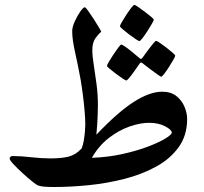

<svg xmlns="http://www.w3.org/2000/svg" viewBox="-20 -768 835 787"><path d="M747.1 -280.3Q747.1 -212.9 712.4 -164.8Q677.7 -116.7 619.9 -85Q562 -53.2 490.5 -34.9Q418.9 -16.6 344.2 -9Q269.5 -1.5 202.1 -1.5Q178.7 -1.5 162.8 -2.7Q147 -3.9 135.7 -7.8Q130.9 -9.3 112.5 -23.9Q94.2 -38.6 72.8 -58.1Q51.3 -77.6 35.4 -94.7Q19.5 -111.8 19.5 -118.2Q19.5 -121.6 22.5 -125Q25.4 -128.4 30.8 -128.4Q66.4 -128.4 108.4 -123.5Q150.4 -118.7 187 -118.7Q232.4 -118.7 261.2 -126Q290 -133.3 314.5 -159.2Q320.3 -172.9 323.5 -192.1Q326.7 -211.4 328.1 -229.2Q329.6 -247.1 329.6 -256.3Q329.6 -279.8 326.9 -312Q324.2 -344.2 319.8 -378.4Q315.4 -412.6 310.5 -441.4Q299.8 -500 287.8 -553.5Q275.9 -606.9 275.9 -639.6Q275.9 -656.7 286.4 -680.2Q296.9 -703.6 309.3 -720.9Q321.8 -738.3 327.6 -738.3Q330.6 -738.3 341.1 -723.9Q351.6 -709.5 364 -690.2Q376.5 -670.9 385.7 -655.3Q395 -639.6 395 -637.7Q384.3 -629.4 371.3 -611.6Q358.4 -593.8 358.4 -562Q358.4 -539.1 364.3 -502.4Q370.1 -465.8 375.7 -422.9Q381.3 -379.9 381.3 -337.4Q381.3 -324.2 380.6 -302Q379.9 -279.8 378.4 -256.3Q377 -232.9 375 -215.8Q461.4 -307.1 527.3 -349.6Q593.3 -392.1 644.5 -392.1Q681.2 -392.1 703.6 -373.8Q726.1 -355.5 736.6 -329.6Q747.1 -303.7 747.1 -280.3ZM684.1 -224.6Q684.1 -235.8 657 -250.2Q629.9 -264.6 591.3 -264.6Q554.2 -264.6 510.5 -249.3Q466.8 -233.9 426 -202.4Q385.3 -170.9 356.4 -121.1Q422.9 -123.5 482.2 -136.7Q541.5 -149.9 586.9 -167.2Q632.3 -184.6 658.2 -200.4Q684.1 -216.3 684.1 -224.6ZM610.4 -687.5Q610.4 -684.1 602.5 -670.4Q594.7 -656.7 584 -640.1Q573.2 -623.5 564 -611.6Q554.7 -599.6 551.3 -599.6Q548.3 -599.6 535.9 -607.9Q523.4 -616.2 508.5 -627.4Q493.7 -638.7 482.7 -648.2Q471.7 -657.7 471.7 -660.6Q471.7 -664.1 479.5 -677.7Q487.3 -691.4 498 -707.8Q508.8 -724.1 518.1 -736.1Q527.3 -748 531.2 -748Q533.7 -748 545.9 -739.7Q558.1 -731.4 573 -720.2Q587.9 -709 599.1 -699.5Q610.4 -689.9 610.4 -687.5ZM698.2 -540Q698.2 -536.6 690.7 -523.2Q683.1 -509.8 672.6 -493.4Q662.1 -477.1 653.1 -465.3Q644 -453.6 640.6 -453.6Q638.7 -453.6 627.2 -461.7Q615.7 -469.7 601.6 -480.2Q587.4 -490.7 576.4 -499.3Q565.4 -507.8 564.9 -508.3Q560.5 -511.7 557.6 -511.7Q555.7 -511.7 552.2 -507.3Q551.8 -506.3 544.4 -495.8Q537.1 -485.4 527.3 -471.7Q517.6 -458 509 -448Q500.5 -438 497.6 -438Q495.1 -438 482.9 -446Q470.7 -454.1 455.8 -465.3Q440.9 -476.6 429.7 -485.8Q418.5 -495.1 418.5 -498Q418.5 -501.5 426.5 -515.1Q434.6 -528.8 445.3 -545.2Q456.1 -561.5 465.3 -573.5Q474.6 -585.4 476.6 -585.4Q480.5 -585.4 491.9 -577.6Q503.4 -569.8 516.6 -559.1Q529.8 -548.3 539.6 -540Q549.3 -531.7 550.3 -531.2Q555.2 -526.4 557.1 -526.4Q560.5 -526.4 565.4 -533.2Q565.9 -534.2 573.5 -544.4Q581.1 -554.7 590.8 -567.9Q600.6 -581.1 608.9 -590.8Q617.2 -600.6 619.6 -600.6Q623 -600.6 635.3 -592.3Q647.5 -584 662.1 -572.8Q676.8 -561.5 687.5 -552Q698.2 -542.5 698.2 -540Z"/></svg>

Font: Scheherazade New SemiBold
Style: Regular
Weight: 600
Designer: SIL International
Foundry: SIL International
Version: Version 4.000